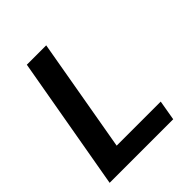

<svg xmlns="http://www.w3.org/2000/svg" viewBox="-194 -823 946 946"><g transform="rotate(-45 279.0 -350.0)"><path d="M24 0 147 -700H282L178 -105H485L467 0Z"/></g></svg>

Font: DM Sans 20pt
Style: Bold Italic
Weight: 700
Italic angle: -10°
Version: Version 4.004;gftools[0.9.30]